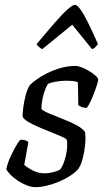

<svg xmlns="http://www.w3.org/2000/svg" viewBox="-20 -772 430 792"><path d="M126 0Q109 0 89 -8Q69 -16 51.5 -28Q34 -40 21.5 -53Q9 -66 6 -75Q12 -101 23.5 -126Q35 -151 46.5 -170.5Q58 -190 64 -196Q71 -196 77 -195Q83 -194 88.5 -191.5Q94 -189 97 -186Q94 -169 89.5 -144Q85 -119 80 -92Q95 -79 117 -68Q139 -57 164 -57Q181 -57 198 -61.5Q215 -66 226 -71Q234 -79 240.5 -94.5Q247 -110 251.5 -129Q256 -148 257 -165.5Q258 -183 256 -194Q254 -200 235.5 -208Q217 -216 191 -226.5Q165 -237 139 -248Q113 -259 94.5 -270.5Q76 -282 73 -292Q73 -304 76 -328.5Q79 -353 86 -379.5Q93 -406 104 -422Q112 -430 129.5 -443Q147 -456 172.5 -469Q198 -482 228.5 -491Q259 -500 292 -500Q302 -500 317.5 -494Q333 -488 348.5 -478.5Q364 -469 374.5 -459.5Q385 -450 385 -444Q385 -436 377 -412.5Q369 -389 358.5 -364.5Q348 -340 338 -327Q331 -327 324 -328.5Q317 -330 311.5 -333Q306 -336 303 -338Q303 -351 302.5 -368.5Q302 -386 302 -403.5Q302 -421 301 -433Q291 -437 278 -438Q265 -439 253 -439Q228 -439 206.5 -434.5Q185 -430 178 -426Q168 -411 159.5 -381.5Q151 -352 151 -322Q161 -313 186 -302.5Q211 -292 241 -280.5Q271 -269 296 -255.5Q321 -242 331 -227Q334 -204 331 -174Q328 -144 321 -117.5Q314 -91 303 -75Q290 -60 269 -46.5Q248 -33 223 -22.5Q198 -12 172.5 -6Q147 0 126 0ZM154 -569Q146 -574 139.5 -579.5Q133 -585 131 -590Q176 -644 207.5 -680Q239 -716 259.5 -734Q280 -752 289 -752Q298 -752 311.5 -733.5Q325 -715 343 -679Q361 -643 384 -590Q380 -586 375 -579.5Q370 -573 360 -569L278 -670Z"/></svg>

Font: Texturina Medium 12pt Light
Style: Italic
Weight: 300
Italic angle: -11°
Version: Version 1.002